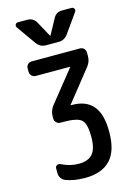

<svg xmlns="http://www.w3.org/2000/svg" viewBox="-145 -837 789 1139"><g transform="rotate(-15 250.0 -267.5)"><path d="M412.1 -402.3 259.8 -210.9Q259.8 -210 258.8 -210Q258.8 -208 259.8 -208H268.6Q352.5 -208 396 -157.2Q439.5 -106.4 439.5 2.9Q439.5 120.1 386.7 175.3Q334 230.5 231.4 230.5Q162.1 230.5 112.3 210.9Q97.7 205.1 88.4 191.4Q79.1 177.7 79.1 162.1V130.9Q79.1 119.1 88.9 113.8Q98.6 108.4 110.4 113.3Q164.1 140.6 218.8 139.6Q274.4 139.6 301.8 108.4Q329.1 77.1 329.1 2.9Q329.1 -76.2 303.2 -100.1Q277.3 -124 194.3 -124H173.8Q159.2 -124 148.9 -134.3Q138.7 -144.5 138.7 -160.2V-171.9Q138.7 -207 161.1 -235.4L314.5 -426.8V-428.7Q314.5 -429.7 313.5 -429.7H104.5Q89.8 -429.7 79.6 -439.9Q69.3 -450.2 69.3 -464.8V-485.4Q69.3 -500 79.1 -509.8Q88.9 -519.5 104.5 -519.5H399.4Q414.1 -519.5 423.8 -509.8Q433.6 -500 433.6 -485.4V-464.8Q434.6 -430.7 412.1 -402.3ZM153.3 -619.1 70.3 -736.3Q63.5 -745.1 68.4 -754.9Q73.2 -764.6 84 -764.6H141.6Q176.8 -764.6 195.3 -734.4L248 -637.7Q248 -636.7 249 -636.7Q250 -636.7 250 -637.7L302.7 -734.4Q320.3 -765.6 356.4 -764.6H414.1Q424.8 -764.6 429.7 -754.9Q434.6 -745.1 427.7 -736.3L344.7 -619.1Q323.2 -589.8 289.1 -589.8H209Q174.8 -589.8 153.3 -619.1Z"/></g></svg>

Font: Rounded-L Mgen+ 1m medium
Style: Regular
Weight: 500
Designer: [Source Han Sans]
Ryoko NISHIZUKA  (kana & ideographs); Paul D. Hunt (Latin, Greek & Cyrillic); Wenlong ZHANG  (bopomofo
Version: Version 1.059.20150602